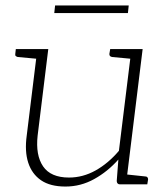

<svg xmlns="http://www.w3.org/2000/svg" viewBox="-20 -676 609 704"><path d="M220 8Q164 8 130.5 -15Q97 -38 83.5 -79.5Q70 -121 78 -179L117 -496H157L118 -179Q110 -107 138 -66Q166 -25 233 -25Q284 -25 330.5 -51Q377 -77 416 -123L462 -496H503L442 0H420Q409 0 408 -12L414 -91Q375 -47 325.5 -19.5Q276 8 220 8ZM429 0 438 -37 513 -29Q518 -29 520.5 -26Q523 -23 523 -18L520 0ZM130 -496 121 -460 45 -467Q41 -468 38 -470.5Q35 -473 36 -478L38 -496ZM475 -496 466 -460 391 -467Q386 -468 383.5 -470.5Q381 -473 381 -478L384 -496ZM179 -628 182 -656H452L449 -628Z"/></svg>

Font: Aleo ExtraLight
Style: Italic
Weight: 250
Italic angle: -7°
Designer: Alessio Laiso
Foundry: Alessio Laiso
Version: Version 2.001;gftools[0.9.29]